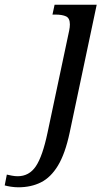

<svg xmlns="http://www.w3.org/2000/svg" viewBox="-160 -556 471 816"><path d="M-82 240Q-97 240 -113.5 237.5Q-130 235 -140 232L-131 186Q-123 188 -109.5 190.5Q-96 193 -85 193Q-36 193 -7.5 150.5Q21 108 42 8L134 -426Q137 -441 137 -452Q137 -479 120.5 -486.5Q104 -494 76 -494H63L72 -536H251L136 8Q117 97 86.5 147.5Q56 198 14 219Q-28 240 -82 240Z"/></svg>

Font: NotoSerif-Italic
Style: Regular
Weight: 400
Italic angle: -12°
Designer: Monotype Design Team
Foundry: Monotype Imaging Inc.
Version: Version 2.007; ttfautohint (v1.8) -l 8 -r 50 -G 200 -x 14 -D